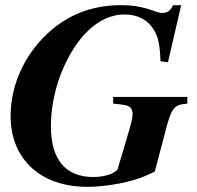

<svg xmlns="http://www.w3.org/2000/svg" viewBox="-20 -705 762 743"><path d="M705 -330H418V-304C461 -300 470 -298 481 -292C487 -288 493 -277 493 -268C493 -243 488 -229 466 -154L435 -50C422 -31 380 -20 341 -20C235 -20 177 -86 177 -216C177 -340 222 -464 289 -551C333 -607 393 -649 462 -649C514 -649 554 -627 577 -587C593 -559 599 -529 601 -468L630 -464L681 -685H650C639 -663 628 -655 608 -655C599 -655 591 -657 572 -664C529 -679 494 -685 448 -685C346 -685 258 -654 184 -593C84 -510 21 -386 21 -256C21 -86 141 18 317 18C395 18 494 -1 551 -28L579 -41L623 -208C645 -290 655 -300 705 -304Z"/></svg>

Font: STIXGeneral
Style: Bold Italic
Weight: 700
Italic angle: -16.33°
Designer: MicroPress Inc., with final additions and corrections provided by Coen Hoffman, Elsevier (retired)
Version: Version 1.1.0